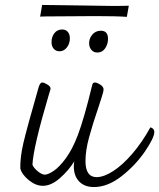

<svg xmlns="http://www.w3.org/2000/svg" viewBox="-20 -748 643 775"><path d="M603 -216Q603 -192 565 -136.5Q527 -81 471 -37Q415 7 359 7Q321 7 299.5 -15.5Q278 -38 278 -76Q278 -89 280 -97Q258 -61 222.5 -29.5Q187 2 153 2Q124 2 96 -21Q68 -44 62 -68Q61 -113 74.5 -171Q88 -229 136 -396Q142 -415 150 -415Q158 -415 171 -407Q184 -399 184 -391Q184 -387 181.5 -380Q179 -373 178 -369Q114 -153 111 -83Q116 -70 132.5 -56.5Q149 -43 161 -43Q174 -43 197 -58.5Q220 -74 246 -109.5Q272 -145 294 -202Q320 -271 352 -404Q354 -415 363 -415Q371 -415 384.5 -406.5Q398 -398 398 -387Q398 -378 389 -351Q380 -324 378 -317Q354 -247 339.5 -193.5Q325 -140 325 -98Q325 -33 370 -33Q399 -33 437 -57.5Q475 -82 514.5 -128Q554 -174 587 -234Q602 -230 603 -216ZM188 -578Q188 -599 199.5 -614Q211 -629 231 -629Q245 -629 253.5 -619.5Q262 -610 262 -593Q262 -572 250 -556.5Q238 -541 220 -541Q206 -541 197 -551Q188 -561 188 -578ZM340 -569Q338 -590 351.5 -607Q365 -624 387 -624Q416 -624 416 -591Q416 -570 404.5 -553Q393 -536 373 -536Q358 -536 349.5 -546Q341 -556 340 -569ZM365 -683 213 -682Q160 -682 142 -681L150 -728L234 -727Q414 -724 435 -724Q483 -724 500 -725L492 -680Q450 -683 365 -683Z"/></svg>

Font: Charmonman
Style: Regular
Weight: 400
Designer: Ekaluck Peanpanawate
Foundry: Cadson Demak Co.,Ltd.
Version: Version 1.000; ttfautohint (v1.6)